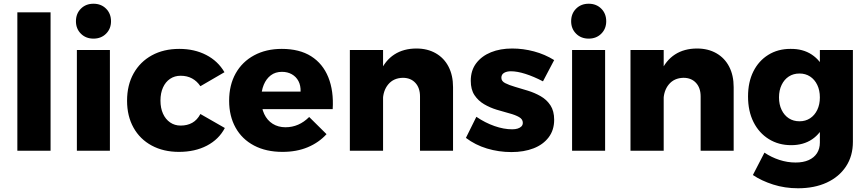

<svg xmlns="http://www.w3.org/2000/svg" viewBox="-20 -808 4653 1029"><path d="M73 -742H251V0H73Z M392 -540H569V0H392ZM481 -788Q522 -788 548.5 -761.5Q575 -735 575 -694Q575 -654 548.5 -627.5Q522 -601 481 -601Q440 -601 413.5 -627.5Q387 -654 387 -694Q387 -735 413.5 -761.5Q440 -788 481 -788Z M1054 -346Q1036 -373 1009.5 -387.5Q983 -402 948 -402Q916 -402 891.5 -385.5Q867 -369 853.5 -339Q840 -309 840 -269Q840 -229 853.5 -199Q867 -169 891.5 -152Q916 -135 948 -135Q984 -135 1010.5 -150Q1037 -165 1054 -197L1185 -122Q1153 -61 1089 -27.5Q1025 6 939 6Q856 6 793 -28Q730 -62 695.5 -124Q661 -186 661 -268Q661 -352 696 -414.5Q731 -477 794 -511.5Q857 -546 941 -546Q1022 -546 1085 -513.5Q1148 -481 1183 -421Z M1591 -317Q1592 -350 1579.5 -373.5Q1567 -397 1544 -410Q1521 -423 1491 -423Q1456 -423 1431.5 -404.5Q1407 -386 1393.5 -353.5Q1380 -321 1380 -278Q1380 -231 1396 -197Q1412 -163 1441.5 -144.5Q1471 -126 1510 -126Q1582 -126 1637 -181L1730 -89Q1689 -44 1629.5 -19Q1570 6 1494 6Q1406 6 1341.5 -28Q1277 -62 1242.5 -124Q1208 -186 1208 -268Q1208 -352 1243 -414.5Q1278 -477 1342 -511.5Q1406 -546 1490 -546Q1585 -546 1647.5 -506.5Q1710 -467 1739.5 -394Q1769 -321 1763 -223H1355V-317Z M2231 -291Q2231 -337 2206 -364Q2181 -391 2139 -391Q2089 -390 2060.5 -355.5Q2032 -321 2032 -267H1990Q1990 -359 2017 -421.5Q2044 -484 2093.5 -516Q2143 -548 2212 -548Q2271 -548 2315.5 -522.5Q2360 -497 2384 -450.5Q2408 -404 2408 -341V0H2231ZM1855 -540H2033V0H1855Z M2890 -372Q2840 -398 2796 -412Q2752 -426 2718 -426Q2696 -426 2681.5 -417.5Q2667 -409 2667 -391Q2667 -373 2687.5 -362.5Q2708 -352 2740.5 -342.5Q2773 -333 2809 -322Q2845 -311 2877.5 -292.5Q2910 -274 2930 -243.5Q2950 -213 2950 -166Q2950 -111 2920.5 -72Q2891 -33 2839.5 -13Q2788 7 2721 7Q2653 7 2590 -12Q2527 -31 2477 -69L2533 -182Q2580 -150 2630 -132.5Q2680 -115 2725 -115Q2742 -115 2754.5 -119Q2767 -123 2774.5 -130.5Q2782 -138 2782 -150Q2782 -169 2762 -180.5Q2742 -192 2710 -200.5Q2678 -209 2642 -220Q2606 -231 2574.5 -249.5Q2543 -268 2523 -298Q2503 -328 2503 -375Q2503 -431 2532.5 -469.5Q2562 -508 2611.5 -528Q2661 -548 2725 -548Q2784 -548 2842 -532.5Q2900 -517 2950 -486Z M3046 -540H3223V0H3046ZM3135 -788Q3176 -788 3202.5 -761.5Q3229 -735 3229 -694Q3229 -654 3202.5 -627.5Q3176 -601 3135 -601Q3094 -601 3067.5 -627.5Q3041 -654 3041 -694Q3041 -735 3067.5 -761.5Q3094 -788 3135 -788Z M3735 -291Q3735 -337 3710 -364Q3685 -391 3643 -391Q3593 -390 3564.5 -355.5Q3536 -321 3536 -267H3494Q3494 -359 3521 -421.5Q3548 -484 3597.5 -516Q3647 -548 3716 -548Q3775 -548 3819.5 -522.5Q3864 -497 3888 -450.5Q3912 -404 3912 -341V0H3735ZM3359 -540H3537V0H3359Z M4551 -48Q4551 28 4514 84Q4477 140 4411 170.5Q4345 201 4257 201Q4186 201 4123.5 181Q4061 161 4015 130L4077 10Q4114 35 4157 49Q4200 63 4244 63Q4285 63 4314 50Q4343 37 4358.5 13Q4374 -11 4374 -44V-540H4551ZM4216 -546Q4283 -547 4330.5 -515.5Q4378 -484 4402.5 -426.5Q4427 -369 4427 -290Q4427 -210 4403 -151.5Q4379 -93 4332.5 -61.5Q4286 -30 4220 -30Q4153 -30 4100.5 -62.5Q4048 -95 4018.5 -153.5Q3989 -212 3989 -291Q3989 -368 4017.5 -425Q4046 -482 4097.5 -514Q4149 -546 4216 -546ZM4265 -414Q4232 -414 4207.5 -398Q4183 -382 4169 -353Q4155 -324 4155 -286Q4155 -248 4169 -219Q4183 -190 4207.5 -174Q4232 -158 4265 -158Q4297 -158 4321.5 -174Q4346 -190 4360 -219Q4374 -248 4374 -286Q4374 -324 4360 -353Q4346 -382 4321.5 -398Q4297 -414 4265 -414Z"/></svg>

Font: Alexandria
Style: Bold
Weight: 700
Designer: Mohamed Gaber
Foundry: Kief Type Foundry
Version: Version 5.100